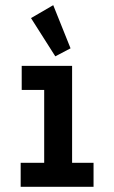

<svg xmlns="http://www.w3.org/2000/svg" viewBox="-20 -723 440 743"><path d="M60 0V-93H151V-375H64V-468H259V-93H342V0ZM194 -505 100 -653 186 -703 253 -536Z"/></svg>

Font: Inconsolata Condensed ExtraBold
Style: Regular
Weight: 800
Width: 3
Monospace: yes
Designer: Raph Levien, Cyreal, Brenton Simpson
Foundry: Raph Levien, Cyreal, Google
Version: Version 3.001; ttfautohint (v1.8.2.53-6de2)